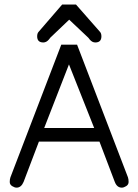

<svg xmlns="http://www.w3.org/2000/svg" viewBox="-20 -820 616 855"><path d="M152.3 -678.7 256.8 -799.8H318.4L424.8 -678.7Q431.6 -671.9 431.6 -658.2Q431.6 -630.9 404.3 -630.9Q390.6 -630.9 379.9 -643.6L373 -652.3L288.1 -732.4L204.1 -652.3L197.3 -643.6Q186.5 -630.9 172.9 -630.9Q145.5 -630.9 145.5 -658.2Q145.5 -671.9 152.3 -678.7ZM323.2 -621.1 549.8 -30.3Q552.7 -21.5 552.7 -9.8Q552.7 2 542 8.8Q531.2 15.6 522.5 15.6Q501 15.6 491.2 -9.8L422.9 -189.5H153.3L85 -9.8Q74.2 15.6 53.7 15.6Q44.9 15.6 34.2 8.8Q23.4 2 23.4 -9.8Q23.4 -21.5 26.4 -30.3L252.9 -621.1ZM399.4 -250 287.1 -533.2 176.8 -250Z"/></svg>

Font: Jura
Style: Medium
Weight: 500
Version: Version 2.6.1